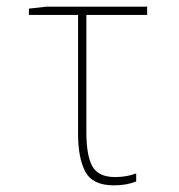

<svg xmlns="http://www.w3.org/2000/svg" viewBox="-20 -548 540 578"><path d="M390 -2V-26Q362 -15 326 -15Q276 -15 258 -47.5Q240 -80 240 -150V-503H423V-528H120L67 -522V-503H215V-145Q215 -72 237 -31Q259 10 323 10Q362 10 390 -2Z"/></svg>

Font: Noto Sans Mono UI Condensed Thin
Style: Regular
Weight: 250
Width: 3
Designer: Monotype Design team
Foundry: Monotype Imaging Inc.
Version: 1.000